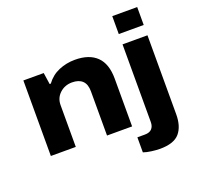

<svg xmlns="http://www.w3.org/2000/svg" viewBox="-154 -891 1299 1259"><g transform="rotate(-20 495.5 -261.5)"><path d="M756 -599V-724H930V-599ZM64 0V-527H206L218 -446H226Q261 -494 314 -516.5Q367 -539 427 -539Q526 -539 578.5 -488Q631 -437 631 -333V0H456V-309Q456 -358 431 -382Q406 -406 359 -406Q308 -406 273 -373.5Q238 -341 238 -292V0ZM753 201Q728 201 694.5 196.5Q661 192 639 184V79H692Q724 79 740 62Q756 45 756 15V-527H930V24Q930 108 890.5 154.5Q851 201 753 201Z"/></g></svg>

Font: Archivo SemiExpanded ExtraBold
Style: Regular
Weight: 800
Width: 6
Designer: Hector Gatti
Foundry: Omnibus-Type
Version: Version 2.001; ttfautohint (v1.8.3)